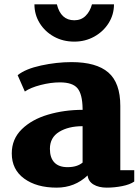

<svg xmlns="http://www.w3.org/2000/svg" viewBox="-20 -847 639 881"><path d="M34 0ZM532 -361V-66H596V-14Q576 0 540.5 7Q505 14 470 14Q433 14 409 -0.5Q385 -15 382 -42Q323 14 240 14Q148 14 91 -27.5Q34 -69 34 -143Q34 -209 80 -254Q126 -299 200.5 -321Q275 -343 359 -343V-349Q358 -415 335.5 -442Q313 -469 255 -469Q213 -469 166.5 -457Q120 -445 94 -427L61 -502Q97 -531 168.5 -546.5Q240 -562 308 -562Q422 -562 477 -514.5Q532 -467 532 -361ZM209 -164Q209 -123 229.5 -101.5Q250 -80 290 -80Q334 -80 359 -101V-268Q294 -268 251.5 -242Q209 -216 209 -164ZM321 -656Q269 -656 227.5 -679Q186 -702 162 -741Q138 -780 138 -827H241Q259 -754 321 -754Q352 -754 372.5 -774Q393 -794 402 -827H503Q503 -780 478.5 -741Q454 -702 412.5 -679Q371 -656 321 -656Z"/></svg>

Font: Martel Heavy
Style: Regular
Weight: 900
Designer: Dan Reynolds
Foundry: Dan Reynolds
Version: Version 1.001; ttfautohint (v1.1) -l 5 -r 5 -G 72 -x 0 -D la